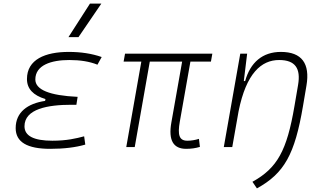

<svg xmlns="http://www.w3.org/2000/svg" viewBox="-20 -815 1798 1064"><path d="M258.3 9.8C335 9.8 400.9 1.5 452.6 -13.7L446.3 -59.6C402.3 -47.9 350.6 -35.2 270 -35.2C167 -35.2 115.7 -62 115.7 -115.2C115.7 -211.9 246.1 -234.4 375.5 -234.4H403.3L410.2 -278.3C253.9 -285.6 175.8 -317.9 175.8 -374.5C175.8 -454.1 263.7 -482.4 363.8 -482.4C424.8 -482.4 476.6 -474.1 520 -456.5L543.5 -499C488.8 -518.1 428.2 -527.3 360.8 -527.3C231 -527.3 129.4 -485.8 129.4 -377C129.4 -323.2 163.6 -286.6 231.9 -266.1L230 -255.9C133.3 -241.2 66.9 -193.8 66.9 -105C66.9 -27.8 130.4 9.8 258.3 9.8ZM359.4 -609.4H415L541.5 -794.9H478.5Z M1011.7 9.8C1039.6 9.8 1063.5 6.3 1087.9 -1L1082.5 -45.4C1060.1 -38.6 1039.6 -35.2 1018.1 -35.2C972.7 -35.2 963.4 -67.4 976.6 -141.6L1035.2 -473.6H1148.9L1156.7 -517.6H672.9L665 -473.6H763.2L679.7 0H726.6L810.1 -473.6H989.3L929.7 -136.7C911.6 -35.6 941.9 9.8 1011.7 9.8Z M1220.2 0H1267.1L1302.2 -198.7C1344.7 -409.7 1428.7 -482.4 1526.9 -482.4C1616.2 -482.4 1647.5 -436 1631.8 -344.2L1611.8 -227.1C1569.8 20 1516.6 116.2 1378.9 192.4L1403.8 229C1555.2 145.5 1613.8 41 1659.2 -228L1678.2 -340.3C1699.2 -462.9 1652.3 -527.3 1536.6 -527.3C1434.6 -527.3 1367.2 -468.8 1338.4 -365.7H1331.1L1349.6 -517.6H1311.5Z"/></svg>

Font: Cascadia Code PL ExtraLight
Style: Italic
Weight: 200
Italic angle: -10°
Monospace: yes
Designer: Aaron Bell
Foundry: Saja Typeworks
Version: Version 2404.023